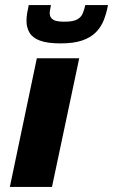

<svg xmlns="http://www.w3.org/2000/svg" viewBox="-20 -741 448 761"><path d="M19 0 126 -510H294L186 0ZM220 -569Q168 -569 138.5 -580Q109 -591 97 -611.5Q85 -632 85 -658Q85 -673 87.5 -688.5Q90 -704 94 -721H182Q181 -712 179 -704Q177 -696 177 -689Q177 -673 189 -664Q201 -655 235 -655Q269 -655 285 -663.5Q301 -672 307.5 -687Q314 -702 318 -721H408Q402 -688 391 -660.5Q380 -633 359.5 -612.5Q339 -592 305.5 -580.5Q272 -569 220 -569Z"/></svg>

Font: Saira SemiExpanded
Style: Bold Italic
Weight: 700
Width: 6
Italic angle: -12°
Designer: Hector Gatti with collaboration of the Omnibus-Type team
Foundry: Omnibus-Type
Version: Version 1.101